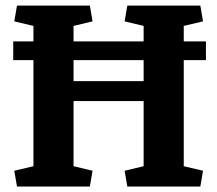

<svg xmlns="http://www.w3.org/2000/svg" viewBox="-20 -681 792 701"><path d="M28.3 -529.8H102.1V-586.4L32.2 -603L42 -660.6H308.1L317.9 -603L248.5 -586.4V-529.8H504.4V-586.4L435.1 -603L444.8 -660.6H711.4L721.2 -603L650.9 -586.4V-529.8H731.9V-461.4H650.9V-74.2L721.2 -57.6L711.4 0H444.8L435.1 -57.6L504.4 -74.2V-312H248.5V-74.2L317.9 -57.6L308.1 0H42L32.2 -57.6L102.1 -74.2V-461.4H28.3ZM504.4 -384.8V-461.4H248.5V-384.8Z"/></svg>

Font: Noticia Text
Style: Bold
Weight: 700
Designer: JM Sole
Foundry: JM Sole
Version: Version 1.003